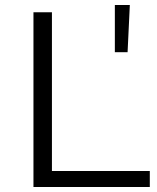

<svg xmlns="http://www.w3.org/2000/svg" viewBox="-20 -749 629 769"><path d="M114 0V-700H188V-64H580V0ZM440 -540V-729H500L491 -540Z"/></svg>

Font: Montserrat
Style: Regular
Weight: 400
Designer: Julieta Ulanovsky
Foundry: Julieta Ulanovsky
Version: Version 9.000; ttfautohint (v1.8.4.7-5d5b)